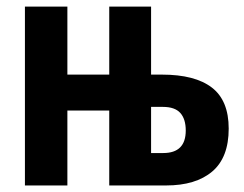

<svg xmlns="http://www.w3.org/2000/svg" viewBox="-20 -567 745 587"><path d="M441.9 -546.9V-338.9H475.1Q576.2 -338.9 627.7 -299.3Q679.2 -259.8 679.2 -173.8Q679.2 -85.4 628.9 -42.7Q578.6 0 487.8 0H314V-229H186V0H56.2V-546.9H186V-338.9H314V-546.9ZM478 -240.2H441.9V-99.1H479Q547.9 -99.1 547.9 -168Q547.9 -203.1 531.2 -221.7Q514.6 -240.2 478 -240.2Z"/></svg>

Font: Open Sans Condensed
Style: Bold
Weight: 700
Width: 3
Designer: Monotype Design Team
Foundry: Monotype Imaging Inc.
Version: Version 3.003; ttfautohint (v1.8.4)